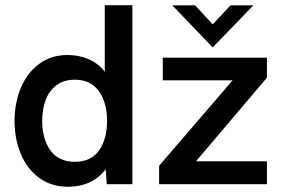

<svg xmlns="http://www.w3.org/2000/svg" viewBox="-20 -710 1084 740"><path d="M490.2 -689.9V0H391.6L387.2 -58.1Q362.3 -24.4 325.2 -7.3Q288.1 9.8 242.2 9.8Q177.7 9.8 131.1 -24.4Q84.5 -58.6 60.3 -116.5Q36.1 -174.3 36.1 -244.1Q36.1 -313.5 60.3 -371.3Q84.5 -429.2 130.9 -463.6Q177.2 -498 240.7 -498Q284.7 -498 322 -481.7Q359.4 -465.3 383.8 -433.6V-689.9ZM392.6 -244.1Q392.6 -314 361.3 -358.4Q330.1 -402.8 268.1 -402.8Q226.1 -402.8 198 -381.8Q169.9 -360.8 156.2 -325Q142.6 -289.1 142.6 -244.1Q142.6 -174.3 174.3 -130.4Q206.1 -86.4 268.1 -86.4Q330.6 -86.4 361.6 -129.9Q392.6 -173.3 392.6 -244.1ZM1008.8 -487.8V-410.6L735.4 -88.4H1008.8V0H593.3V-71.3L876.5 -400.4H607.4V-487.8ZM799.8 -527.3 644 -689.5H731.9L799.8 -616.2L868.7 -689.5H956.5Z"/></svg>

Font: Acari Sans SemiBold
Style: Regular
Weight: 600
Designer: Alfredo Marco Pradil and Stefan Peev
Foundry: Hanken Design Co.
Version: Version 1.045;January 11, 2019;FontCreator 11.5.0.2425 64-bi